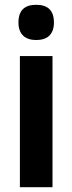

<svg xmlns="http://www.w3.org/2000/svg" viewBox="-20 -781 302 801"><path d="M131 -761C84 -761 57 -739 57 -687C57 -637 86 -614 131 -614C177 -614 205 -637 205 -687C205 -738 179 -761 131 -761ZM199 -547H63V0H199Z"/></svg>

Font: Noto Sans Devanagari UI Condensed
Style: Bold
Weight: 700
Width: 3
Designer: Jelle Bosma - Monotype Design Team
Foundry: Monotype Imaging Inc.
Version: Version 2.004